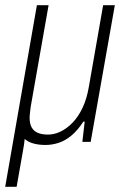

<svg xmlns="http://www.w3.org/2000/svg" viewBox="-34 -546 478 739"><path d="M-14 173 108 -526H153L84 -134Q83 -123 81.5 -112.5Q80 -102 80 -92Q80 -70 88 -55.5Q96 -41 112 -34.5Q128 -28 151 -28Q175 -28 199 -39.5Q223 -51 245 -73.5Q267 -96 283.5 -130.5Q300 -165 308 -212L363 -526H408L315 0H283L292 -78H287Q264 -43 240 -23.5Q216 -4 191 4Q166 12 141 12Q116 12 95.5 6.5Q75 1 61 -11Q60 0 58.5 10Q57 20 55 31L30 173Z"/></svg>

Font: Archivo Condensed Thin
Style: Italic
Weight: 250
Width: 3
Italic angle: -10°
Designer: Hector Gatti
Foundry: Omnibus-Type
Version: Version 2.001